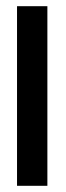

<svg xmlns="http://www.w3.org/2000/svg" viewBox="-20 -600 213 620"><path d="M133 -580H35V0H133Z"/></svg>

Font: Charger
Style: ExBd
Weight: 400
Designer: Jasper
Foundry: Cannot Into Space Fonts
Version: Version 0.99